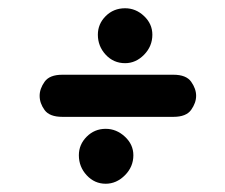

<svg xmlns="http://www.w3.org/2000/svg" viewBox="-20 -502 546 465"><path d="M236 -57Q209 -57 190 -77.5Q171 -98 171 -126Q171 -152 190 -171Q209 -190 236 -190Q262 -190 282.5 -171Q303 -152 303 -126Q303 -98 282.5 -77.5Q262 -57 236 -57ZM131 -219Q100 -219 88 -235.5Q76 -252 76 -270Q76 -287 88 -304Q100 -321 131 -321H400Q431 -321 443 -304Q455 -287 455 -270Q455 -253 443 -236Q431 -219 400 -219ZM283 -349Q255 -349 236 -369.5Q217 -390 217 -418Q217 -444 236 -463Q255 -482 283 -482Q309 -482 329 -463Q349 -444 349 -418Q349 -390 329 -369.5Q309 -349 283 -349Z"/></svg>

Font: Edu TAS Beginner
Style: Bold
Weight: 700
Version: Version 1.003